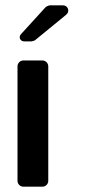

<svg xmlns="http://www.w3.org/2000/svg" viewBox="-20 -704 347 724"><path d="M68 0H140C152 0 162 -10 162 -22V-454C162 -466 152 -476 140 -476H68C56 -476 46 -466 46 -454V-22C46 -10 56 0 68 0ZM71 -548H99C102 -548 111 -551 113 -553L229 -648C245 -660 237 -684 217 -684H169C165 -684 155 -680 152 -677L59 -575C49 -564 56 -548 71 -548Z"/></svg>

Font: DIN Rundschrift
Style: Breit
Weight: 400
Width: 7
Version: Version 1.027